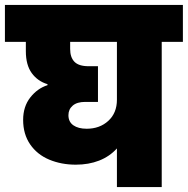

<svg xmlns="http://www.w3.org/2000/svg" viewBox="-34 -760 763 780"><path d="M709 -590H623V0H441V-157Q411 -124 368.5 -107.5Q326 -91 274 -91Q215 -91 166 -111.5Q117 -132 88.5 -173.5Q60 -215 60 -273Q60 -327 89 -364Q118 -401 159 -414V-418Q119 -430 95 -463Q71 -496 71 -552V-590H-14V-740H709ZM441 -590H251V-561Q251 -527 268.5 -509Q286 -491 326 -491H364V-346H312Q279 -346 261.5 -331Q244 -316 244 -292Q244 -265 264 -251Q284 -237 318 -237Q371 -237 406 -269Q441 -301 441 -355Z"/></svg>

Font: Fz Poppins ExtBd
Style: Regular
Weight: 800
Designer: Ninad Kale (Devanagari), Jonny Pinhorn (Latin)
Foundry: Indian Type Foundry
Version: Vit hóa bi Vntype.Com & FontZin.Com